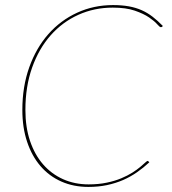

<svg xmlns="http://www.w3.org/2000/svg" viewBox="-20 -728 678 756"><path d="M329 -2Q368.5 -2 400.5 -8.8Q432.5 -15.5 457.5 -26Q482.5 -36.5 501 -48.2Q519.5 -60 532 -70.5Q544.5 -81 551.8 -87.8Q559 -94.5 561.5 -94.5Q562.5 -94.5 563.5 -93.5L568 -89Q545 -67.5 519.5 -49.8Q494 -32 464.8 -19.2Q435.5 -6.5 401.5 0.8Q367.5 8 328 8Q269.5 8 221.5 -13.2Q173.5 -34.5 139.5 -74Q105.5 -113.5 86.8 -169.5Q68 -225.5 68 -295Q68 -387 95.2 -463.2Q122.5 -539.5 170.5 -593.8Q218.5 -648 283.8 -678Q349 -708 425 -708Q460 -708 487.5 -703Q515 -698 538 -687.8Q561 -677.5 581 -662Q601 -646.5 621 -626L619 -623Q617 -621 613 -621Q609 -621 598.5 -633Q588 -645 566.8 -659.5Q545.5 -674 511 -686Q476.5 -698 424 -698Q351.5 -698 288.8 -669.8Q226 -641.5 179.5 -589Q133 -536.5 106.5 -462Q80 -387.5 80 -295Q80 -227.5 98.2 -173.2Q116.5 -119 149.5 -81Q182.5 -43 228.2 -22.5Q274 -2 329 -2Z"/></svg>

Font: Lato Hairline
Style: Italic
Weight: 100
Italic angle: -7°
Designer: Lukasz Dziedzic
Foundry: tyPoland Lukasz Dziedzic
Version: Version 2.007; 2014-02-27